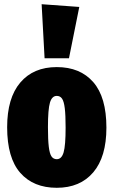

<svg xmlns="http://www.w3.org/2000/svg" viewBox="-20 -873 540 913"><path d="M486 -266Q486 -127 423.5 -53.5Q361 20 250 20Q139 20 76.5 -51Q14 -122 14 -268Q14 -407 76.5 -480.5Q139 -554 250 -554Q361 -554 423.5 -482.5Q486 -411 486 -266ZM208 -268Q208 -208 212 -175Q216 -142 225 -129Q234 -116 250 -116Q273 -116 282.5 -148.5Q292 -181 292 -266Q292 -326 288 -358.5Q284 -391 275 -404Q266 -417 250 -417Q227 -417 217.5 -385Q208 -353 208 -268ZM178 -853 357 -840 308 -596H192Z"/></svg>

Font: Fira Sans Extra Condensed Black
Style: Regular
Weight: 900
Width: 1
Designer: Carrois Corporate & Edenspiekermann AG
Foundry: Carrois Corporate GbR & Edenspiekermann AG
Version: Version 4.203